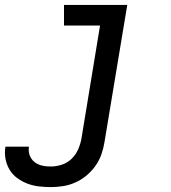

<svg xmlns="http://www.w3.org/2000/svg" viewBox="-76 -550 696 783"><path d="M131 213Q106 213 81.5 210Q57 207 35 198.5Q13 190 -6 176Q-25 162 -37 142Q-49 122 -53.5 98Q-58 74 -54 49Q-54 49 -54 48.5Q-54 48 -53 48H42Q42 48 42 48Q42 48 42 48Q40 60 42 72Q44 84 50 94Q56 104 65 111Q74 118 84.5 122Q95 126 107 127.5Q119 129 131 129Q154 129 176.5 121.5Q199 114 216 97.5Q233 81 242.5 59.5Q252 38 256 16L332 -446H185V-530H443L350 30Q346 55 337.5 79.5Q329 104 313.5 126Q298 148 277 165.5Q256 183 231.5 194Q207 205 181.5 209Q156 213 131 213Z"/></svg>

Font: Iosevka Curly Slab MdEx
Style: Italic
Weight: 500
Width: 7
Italic angle: -9°
Monospace: yes
Designer: Belleve Invis
Foundry: Belleve Invis
Version: Version 11.0.0; ttfautohint (v1.8.3)